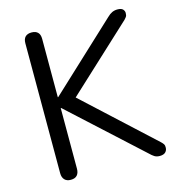

<svg xmlns="http://www.w3.org/2000/svg" viewBox="-107 -805 839 905"><g transform="rotate(-15 312.5 -352.5)"><path d="M128 7Q108 7 97.5 -4.5Q87 -16 87 -36V-670Q87 -691 97.5 -701.5Q108 -712 128 -712Q148 -712 158.5 -701.5Q169 -691 169 -670V-385H171L497 -689Q509 -701 521 -706.5Q533 -712 547 -712Q566 -712 573.5 -704Q581 -696 581 -686Q581 -683 580 -675.5Q579 -668 567 -656L250 -362L583 -55Q598 -41 598.5 -33Q599 -25 599 -24Q599 -11 590 -2Q581 7 562 7Q547 7 536.5 0.5Q526 -6 513 -19L171 -332H169V-36Q169 -16 159 -4.5Q149 7 128 7Z"/></g></svg>

Font: Nunito
Style: Regular
Weight: 400
Designer: Vernon Adams
Foundry: Vernon Adams
Version: Version 3.602